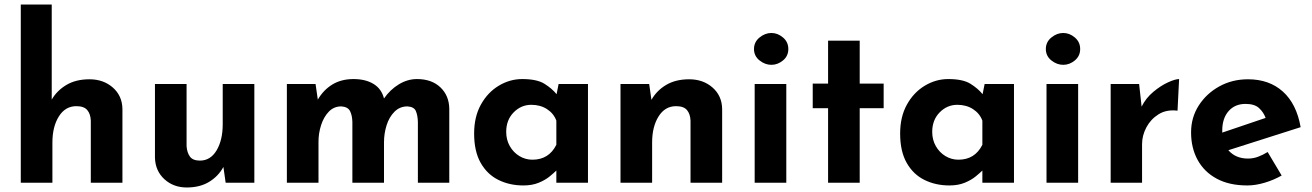

<svg xmlns="http://www.w3.org/2000/svg" viewBox="-20 -809 5808 850"><path d="M72 0V-789H209V-368Q232 -408 274 -433Q316 -458 376 -458Q438 -458 479.5 -421.5Q521 -385 522 -327V0H382V-275Q381 -304 366.5 -321.5Q352 -339 318 -339Q269 -339 240.5 -293.5Q212 -248 212 -178V0Z M807 21Q748 21 708 -15.5Q668 -52 666 -110V-437H806V-162Q808 -133 821 -115.5Q834 -98 865 -98Q912 -98 939 -143.5Q966 -189 966 -259V-437H1106V0H979L969 -70Q947 -29 906 -4Q865 21 807 21Z M1377 -437 1387 -368Q1412 -411 1451.5 -435Q1491 -459 1545 -459Q1598 -459 1633.5 -437.5Q1669 -416 1680 -373Q1707 -412 1745.5 -435.5Q1784 -459 1826 -459Q1891 -459 1929.5 -422.5Q1968 -386 1969 -328V0H1830V-270Q1829 -299 1821 -317.5Q1813 -336 1784 -338Q1750 -338 1726.5 -314.5Q1703 -291 1691.5 -254.5Q1680 -218 1680 -179V0H1540V-270Q1539 -299 1529.5 -317.5Q1520 -336 1491 -338Q1458 -338 1435.5 -314.5Q1413 -291 1401.5 -255Q1390 -219 1390 -181V0H1250V-437Z M2297 12Q2236 12 2186.5 -12.5Q2137 -37 2108 -88Q2079 -139 2079 -218Q2079 -292 2109 -346Q2139 -400 2188 -429.5Q2237 -459 2292 -459Q2357 -459 2390.5 -438Q2424 -417 2444 -392L2453 -437H2583V0H2443V-54Q2433 -44 2413.5 -28Q2394 -12 2365 0Q2336 12 2297 12ZM2337 -102Q2410 -102 2443 -168V-275Q2431 -307 2401.5 -326Q2372 -345 2332 -345Q2287 -345 2254 -311.5Q2221 -278 2221 -225Q2221 -190 2237 -162Q2253 -134 2279.5 -118Q2306 -102 2337 -102Z M2854 -437 2864 -367Q2887 -408 2929 -433Q2971 -458 3031 -458Q3093 -458 3134.5 -421.5Q3176 -385 3177 -327V0H3037V-275Q3036 -304 3021.5 -321.5Q3007 -339 2973 -339Q2924 -339 2895.5 -293.5Q2867 -248 2867 -178V0H2727V-437Z M3321 -437H3461V0H3321ZM3318 -592Q3318 -623 3342.5 -643Q3367 -663 3395 -663Q3423 -663 3446.5 -643Q3470 -623 3470 -592Q3470 -561 3446.5 -541.5Q3423 -522 3395 -522Q3367 -522 3342.5 -541.5Q3318 -561 3318 -592Z M3646 -629H3786V-439H3892V-330H3786V0H3646V-330H3578V-439H3646Z M4183 12Q4122 12 4072.5 -12.5Q4023 -37 3994 -88Q3965 -139 3965 -218Q3965 -292 3995 -346Q4025 -400 4074 -429.5Q4123 -459 4178 -459Q4243 -459 4276.5 -438Q4310 -417 4330 -392L4339 -437H4469V0H4329V-54Q4319 -44 4299.5 -28Q4280 -12 4251 0Q4222 12 4183 12ZM4223 -102Q4296 -102 4329 -168V-275Q4317 -307 4287.5 -326Q4258 -345 4218 -345Q4173 -345 4140 -311.5Q4107 -278 4107 -225Q4107 -190 4123 -162Q4139 -134 4165.5 -118Q4192 -102 4223 -102Z M4613 -437H4753V0H4613ZM4610 -592Q4610 -623 4634.5 -643Q4659 -663 4687 -663Q4715 -663 4738.5 -643Q4762 -623 4762 -592Q4762 -561 4738.5 -541.5Q4715 -522 4687 -522Q4659 -522 4634.5 -541.5Q4610 -561 4610 -592Z M5023 -437 5034 -337Q5053 -375 5086 -402.5Q5119 -430 5151 -444.5Q5183 -459 5200 -459L5193 -319Q5144 -325 5109 -303Q5074 -281 5055 -245Q5036 -209 5036 -171V0H4897V-437Z M5502 12Q5422 12 5366.5 -18Q5311 -48 5282 -101Q5253 -154 5253 -223Q5253 -289 5287 -342Q5321 -395 5378 -426.5Q5435 -458 5505 -458Q5599 -458 5659.5 -403.5Q5720 -349 5738 -246L5418 -144Q5450 -107 5505 -107Q5528 -107 5549.5 -115Q5571 -123 5592 -136L5654 -32Q5619 -12 5578.5 0Q5538 12 5502 12ZM5391 -231Q5391 -226 5391 -222L5583 -287Q5574 -312 5554 -330.5Q5534 -349 5494 -349Q5447 -349 5419 -317Q5391 -285 5391 -231Z"/></svg>

Font: Synthetic
Style: Bold
Weight: 700
Designer: Santiago Orozco
Foundry: Typemade
Version: Version 2.000; ttfautohint (v1.8.4.7-5d5b)